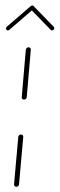

<svg xmlns="http://www.w3.org/2000/svg" viewBox="-20 -694 221 713"><path d="M40.7 -0.4Q37 -0.4 34.4 -3Q31.9 -5.6 32.2 -9.6L47.8 -185.2Q48.1 -188.9 50.9 -191.7Q53.7 -194.4 57.8 -194.4Q61.5 -194.4 64.1 -191.9Q66.7 -189.3 66.3 -185.2L50.7 -9.6Q50.4 -5.9 47.6 -3.1Q44.8 -0.4 40.7 -0.4ZM69.3 -324.1Q65.6 -324.1 63 -326.7Q60.4 -329.3 60.7 -333.3L75.9 -509.3Q76.3 -513 79.3 -515.7Q82.2 -518.5 85.9 -518.5Q89.6 -518.5 92.2 -515.7Q94.8 -513 94.4 -509.3L79.3 -333.3Q78.9 -329.6 76.1 -326.9Q73.3 -324.1 69.3 -324.1ZM99.6 -673.7Q102.6 -673.7 104.6 -671.7Q106.7 -669.6 106.7 -666.7Q106.7 -663 104.1 -660.4L14.8 -583.3Q12.2 -581.1 9.3 -581.1Q6.3 -581.1 4.3 -583.1Q2.2 -585.2 2.2 -588.1Q2.2 -591.9 4.8 -594.4L94.4 -671.5Q96.7 -673.7 99.6 -673.7ZM105.2 -671.1 179.6 -594.4Q181.5 -592.6 181.5 -590Q181.5 -586.3 179.1 -583.7Q176.7 -581.1 173 -581.1Q170 -581.1 168.1 -583.3L93.7 -660Z"/></svg>

Font: 26F Galaxy Sans Hairline
Style: Italic
Weight: 50
Italic angle: -5°
Designer: C₂₉H₂₅N₃O₅
Version: Version 1.200